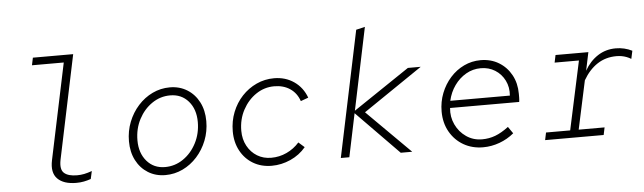

<svg xmlns="http://www.w3.org/2000/svg" viewBox="-47 -914 3695 1101"><g transform="rotate(-5 1800.0 -363.5)"><path d="M353 10Q280 10 245 -25.5Q210 -61 225 -132L341 -684H158L167 -727H399L274 -130Q263 -75 286.5 -54Q310 -33 361 -33Q382 -33 402 -37Q422 -41 447 -50L437 -5Q417 2 396.5 6Q376 10 353 10Z M866 10Q810 10 766.5 -17Q723 -44 698.5 -91.5Q674 -139 674 -201Q674 -260 694.5 -312Q715 -364 751 -404Q787 -444 834 -466.5Q881 -489 934 -489Q990 -489 1033.5 -462Q1077 -435 1101.5 -387.5Q1126 -340 1126 -278Q1126 -219 1105.5 -167Q1085 -115 1049 -75Q1013 -35 966 -12.5Q919 10 866 10ZM868 -36Q925 -36 972.5 -68.5Q1020 -101 1048.5 -156Q1077 -211 1077 -277Q1077 -351 1037 -397Q997 -443 932 -443Q875 -443 827.5 -410.5Q780 -378 751.5 -323.5Q723 -269 723 -202Q723 -129 763 -82.5Q803 -36 868 -36Z M1478 10Q1418 10 1371.5 -17.5Q1325 -45 1298.5 -94Q1272 -143 1272 -206Q1272 -265 1292.5 -316.5Q1313 -368 1349 -406.5Q1385 -445 1432.5 -467Q1480 -489 1534 -489Q1599 -489 1648.5 -455Q1698 -421 1720 -361L1676 -345Q1660 -392 1622 -417.5Q1584 -443 1531 -443Q1474 -443 1426.5 -411Q1379 -379 1350 -325Q1321 -271 1321 -205Q1321 -156 1342 -117.5Q1363 -79 1398.5 -57.5Q1434 -36 1479 -36Q1526 -36 1568 -55.5Q1610 -75 1641 -110L1675 -80Q1639 -37 1586.5 -13.5Q1534 10 1478 10Z M1876 0 2028 -725 2079 -737 1980 -263 2304 -481H2378L2037 -249L2287 0H2221L1977 -249L1925 0Z M2695 10Q2632 10 2582.5 -18.5Q2533 -47 2504 -98Q2475 -149 2475 -215Q2475 -271 2494.5 -320.5Q2514 -370 2548 -408Q2582 -446 2627 -467.5Q2672 -489 2723 -489Q2782 -489 2827.5 -461.5Q2873 -434 2899 -386.5Q2925 -339 2925 -278Q2925 -267 2925 -256Q2925 -245 2923 -231H2525Q2520 -180 2541 -135.5Q2562 -91 2602 -63.5Q2642 -36 2693 -36Q2733 -36 2769 -49.5Q2805 -63 2846 -94L2873 -55Q2836 -24 2789.5 -7Q2743 10 2695 10ZM2530 -272H2873Q2877 -320 2857.5 -359Q2838 -398 2802 -420.5Q2766 -443 2720 -443Q2674 -443 2635 -420.5Q2596 -398 2568.5 -359.5Q2541 -321 2530 -272Z M3052 0 3061 -43H3200L3285 -438H3145L3154 -481H3343L3321 -376Q3351 -429 3397 -459Q3443 -489 3501 -489Q3526 -489 3549.5 -483.5Q3573 -478 3595 -467L3585 -421Q3572 -429 3558.5 -434Q3545 -439 3531 -441.5Q3517 -444 3501 -444Q3439 -444 3391 -412.5Q3343 -381 3309 -322L3249 -43H3398L3389 0Z"/></g></svg>

Font: Red Hat Mono
Style: Italic
Weight: 300
Italic angle: -12°
Monospace: yes
Designer: Pentagram, MCKL
Foundry: Pentagram, MCKL
Version: Version 1.023